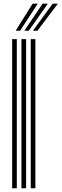

<svg xmlns="http://www.w3.org/2000/svg" viewBox="-20 -1010 330 1030"><path d="M145 0V-800H169.9V0ZM45.1 0V-800H70.1V0ZM95.1 0V-800H120V0ZM63.9 -845 154.8 -990.3H182.6L87.8 -845ZM156.7 -845 262.6 -990.3H290.4L180.6 -845ZM110.3 -845 208.7 -990.3H236.5L134.1 -845Z"/></svg>

Font: Big Shoulders Inline Display SC Thin
Style: Regular
Weight: 100
Designer: Patric King
Foundry: XO Type Co
Version: Version 2.002